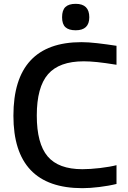

<svg xmlns="http://www.w3.org/2000/svg" viewBox="-20 -972 667 1002"><path d="M375 -814Q339 -814 321.5 -830Q304 -846 304 -882Q304 -919 321.5 -935.5Q339 -952 375 -952Q446 -952 446 -882Q446 -814 375 -814ZM410 10Q230 10 140 -84.5Q50 -179 50 -368Q50 -560 139 -656Q228 -752 405 -752Q441 -752 488.5 -746.5Q536 -741 588 -733V-634Q526 -644 487 -648Q448 -652 417 -652Q289 -652 230.5 -584.5Q172 -517 172 -369Q172 -223 228.5 -156Q285 -89 410 -89Q428 -89 452.5 -90.5Q477 -92 502 -95Q527 -98 550 -102Q573 -106 588 -110V-12Q568 -7 545 -3Q522 1 498 4Q474 7 451.5 8.5Q429 10 410 10Z"/></svg>

Font: Encode Sans Wide
Style: Medium
Weight: 500
Designer: Pablo Impallari, Andres Torresi
Foundry: Pablo Impallari, Andres Torresi
Version: Version 1.000; ttfautohint (v1.00) -l 8 -r 50 -G 200 -x 14 -